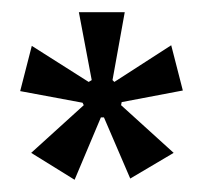

<svg xmlns="http://www.w3.org/2000/svg" viewBox="-20 -720 334 314"><path d="M102 -426 31 -470 117 -548 115 -552 13 -571 32 -645 125 -586 130 -589 109 -700H184L164 -589L167 -586L260 -646L279 -572L179 -553L178 -548L264 -470L193 -428L150 -528H145Z"/></svg>

Font: Bricolage Grotesque 12pt Condensed Light
Style: Regular
Weight: 300
Width: 3
Designer: Mathieu Triay
Foundry: Atelier Triay
Version: Version 1.001; ttfautohint (v1.8.4.7-5d5b);gftools[0.9.33.de